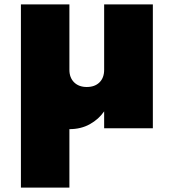

<svg xmlns="http://www.w3.org/2000/svg" viewBox="-20 -584 791 874"><path d="M454.1 0V-77.1Q429.7 -41.5 389.2 -18.8Q348.6 3.9 295.9 3.9V270H75.2V-564H295.9V-266.1Q295.9 -230.5 317.4 -209.2Q338.9 -188 375 -188Q411.6 -188 432.9 -209Q454.1 -230 454.1 -266.1V-564H675.8V0Z"/></svg>

Font: SVN-Poppins Black
Style: Regular
Weight: 900
Designer: Ninad Kale (Devanagari), Jonny Pinhorn (Latin)
Foundry: Indian Type Foundry
Version: Version 3.002 2017